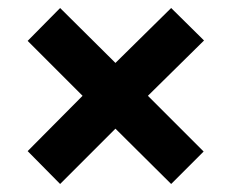

<svg xmlns="http://www.w3.org/2000/svg" viewBox="-20 -592 579 479"><path d="M407 -572 489 -491 349 -353 488 -214 407 -133 268 -271 130 -133 49 -215 186 -353 49 -490 130 -572 268 -435Z"/></svg>

Font: Noto Sans Malayalam SemiCondensed ExtraBold
Style: Regular
Weight: 800
Width: 4
Designer: Jelle Bosma - Monotype Design Team
Foundry: Monotype Imaging Inc.
Version: Version 2.104; ttfautohint (v1.8.4.7-5d5b)